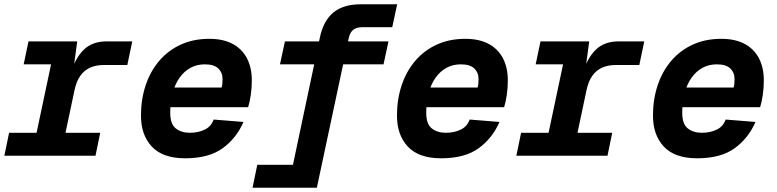

<svg xmlns="http://www.w3.org/2000/svg" viewBox="-20 -730 3640 900"><path d="M0.4 0 22.6 -107.6H151.4L219.4 -428.4H91L113.6 -536H342L320.4 -375.8L311.6 -388.6Q335 -462 374.9 -499Q414.8 -536 479.2 -536H600L576.8 -425.2H466Q428.2 -425.2 400.6 -412.1Q373 -399 355.4 -373.1Q337.8 -347.2 329.4 -308L287 -107.6H449.8L427.6 0Z M847.8 12Q743.4 12 692.1 -42.5Q640.8 -97 640.8 -188Q640.8 -264.8 662.9 -330.6Q685 -396.4 726.8 -445.3Q768.6 -494.2 827.8 -521.1Q887 -548 960.6 -548Q1026.2 -548 1070.5 -524.3Q1114.8 -500.6 1137.6 -456.8Q1160.4 -413 1160.4 -352.8Q1160.4 -319.4 1155.8 -286.5Q1151.2 -253.6 1143.2 -227.6H762L781.6 -319.6H1019.2Q1021.2 -328 1022.2 -336.6Q1023.2 -345.2 1023.2 -358Q1023.2 -390 1003.1 -409.2Q983 -428.4 940.2 -428.4Q903.4 -428.4 873.6 -412.4Q843.8 -396.4 822.3 -366.5Q800.8 -336.6 789.4 -294.8Q778 -253 778 -201.2Q778 -148.6 803.9 -128.1Q829.8 -107.6 870.2 -107.6Q909 -107.6 939.7 -122.4Q970.4 -137.2 981.4 -169.6L1121.4 -158.4Q1087.8 -81.4 1023.1 -34.7Q958.4 12 847.8 12Z M1163.8 150 1186 42.4H1410.6L1341.2 99.2L1479.2 -553.2Q1496 -633.2 1542.9 -671.6Q1589.8 -710 1672.6 -710H1841.8L1818.6 -602.4H1678.2Q1650.2 -602.4 1635.4 -590.1Q1620.6 -577.8 1614.8 -552L1465.2 150ZM1292.4 -428.4 1315.6 -536H1801L1777.8 -428.4Z M2047.8 12Q1943.4 12 1892.1 -42.5Q1840.8 -97 1840.8 -188Q1840.8 -264.8 1862.9 -330.6Q1885 -396.4 1926.8 -445.3Q1968.6 -494.2 2027.8 -521.1Q2087 -548 2160.6 -548Q2226.2 -548 2270.5 -524.3Q2314.8 -500.6 2337.6 -456.8Q2360.4 -413 2360.4 -352.8Q2360.4 -319.4 2355.8 -286.5Q2351.2 -253.6 2343.2 -227.6H1962L1981.6 -319.6H2219.2Q2221.2 -328 2222.2 -336.6Q2223.2 -345.2 2223.2 -358Q2223.2 -390 2203.1 -409.2Q2183 -428.4 2140.2 -428.4Q2103.4 -428.4 2073.6 -412.4Q2043.8 -396.4 2022.3 -366.5Q2000.8 -336.6 1989.4 -294.8Q1978 -253 1978 -201.2Q1978 -148.6 2003.9 -128.1Q2029.8 -107.6 2070.2 -107.6Q2109 -107.6 2139.7 -122.4Q2170.4 -137.2 2181.4 -169.6L2321.4 -158.4Q2287.8 -81.4 2223.1 -34.7Q2158.4 12 2047.8 12Z M2400.4 0 2422.6 -107.6H2551.4L2619.4 -428.4H2491L2513.6 -536H2742L2720.4 -375.8L2711.6 -388.6Q2735 -462 2774.9 -499Q2814.8 -536 2879.2 -536H3000L2976.8 -425.2H2866Q2828.2 -425.2 2800.6 -412.1Q2773 -399 2755.4 -373.1Q2737.8 -347.2 2729.4 -308L2687 -107.6H2849.8L2827.6 0Z M3247.8 12Q3143.4 12 3092.1 -42.5Q3040.8 -97 3040.8 -188Q3040.8 -264.8 3062.9 -330.6Q3085 -396.4 3126.8 -445.3Q3168.6 -494.2 3227.8 -521.1Q3287 -548 3360.6 -548Q3426.2 -548 3470.5 -524.3Q3514.8 -500.6 3537.6 -456.8Q3560.4 -413 3560.4 -352.8Q3560.4 -319.4 3555.8 -286.5Q3551.2 -253.6 3543.2 -227.6H3162L3181.6 -319.6H3419.2Q3421.2 -328 3422.2 -336.6Q3423.2 -345.2 3423.2 -358Q3423.2 -390 3403.1 -409.2Q3383 -428.4 3340.2 -428.4Q3303.4 -428.4 3273.6 -412.4Q3243.8 -396.4 3222.3 -366.5Q3200.8 -336.6 3189.4 -294.8Q3178 -253 3178 -201.2Q3178 -148.6 3203.9 -128.1Q3229.8 -107.6 3270.2 -107.6Q3309 -107.6 3339.7 -122.4Q3370.4 -137.2 3381.4 -169.6L3521.4 -158.4Q3487.8 -81.4 3423.1 -34.7Q3358.4 12 3247.8 12Z"/></svg>

Font: Geist Mono
Style: Italic
Weight: 400
Italic angle: -12°
Monospace: yes
Designer: Basement.studio, Andrés Briganti, Mateo Zaragoza
Foundry: Basement.studio, Vercel, Andrés Briganti, Guido Ferreyra, Mateo Zaragoza
Version: Version 1.500